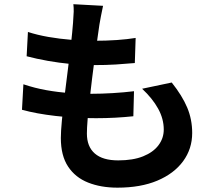

<svg xmlns="http://www.w3.org/2000/svg" viewBox="-20 -829 1040 911"><path d="M469 -801.4Q462.9 -774.4 459.1 -753Q455.2 -731.7 451.7 -712.2Q448.5 -690.7 443 -651.5Q437.5 -612.4 430.6 -562.7Q423.7 -512.9 417.3 -459.4Q410.9 -405.8 405 -354.9Q399.1 -303.9 395.7 -262.1Q392.3 -220.4 392.3 -195.3Q392.3 -133.3 429.8 -100.7Q467.2 -68 540.8 -68Q611.1 -68 659 -87.3Q706.9 -106.5 732 -139.9Q757 -173.2 757 -214.2Q757 -265 730.4 -313.3Q703.8 -361.7 654.3 -407.9L794.8 -437.5Q844.7 -374.8 868.3 -318.6Q891.9 -262.4 891.9 -198.1Q891.9 -122.8 848.8 -64Q805.7 -5.3 726.5 28.1Q647.4 61.4 537.3 61.4Q458.7 61.4 397.9 37.2Q337.2 13.1 303 -38.8Q268.7 -90.6 268.7 -174.3Q268.7 -205.2 273.6 -256.8Q278.5 -308.4 286 -370.7Q293.5 -433 301.9 -497.6Q310.3 -562.3 316.8 -620.4Q323.3 -678.4 326.5 -720.2Q329.3 -755.2 329.7 -773.6Q330.1 -792.1 328.1 -809.1ZM112.5 -677.4Q156.6 -663 209.9 -653.7Q263.2 -644.5 319 -640Q374.8 -635.5 425.3 -635.5Q483.8 -635.5 535 -639.1Q586.1 -642.8 623.6 -649L619.7 -529.9Q574.7 -525.9 529.6 -523Q484.5 -520.1 421.6 -520.1Q371.3 -520.1 316.1 -525.4Q260.9 -530.7 207 -540.2Q153.1 -549.8 106.4 -562.1ZM91 -429.1Q144.9 -411 200.5 -401.1Q256 -391.2 310.4 -387.6Q364.8 -384 415.4 -384Q461.5 -384 514.5 -387.2Q567.6 -390.4 615.8 -396.2L612.7 -277.4Q571.1 -273 527 -270.6Q482.9 -268.2 435.9 -268.2Q336 -268.2 244.1 -278.8Q152.3 -289.3 84.3 -308.2Z"/></svg>

Font: Noto Sans TC Thin
Style: Regular
Weight: 100
Designer: Ryoko NISHIZUKA 西塚涼子 (kana, bopomofo & ideographs); Paul D. Hunt (Latin, Greek & Cyrillic); Sandoll Communications 산돌커뮤니
Foundry: Adobe
Version: Version 2.004-H2;hotconv 1.0.118;makeotfexe 2.5.65603